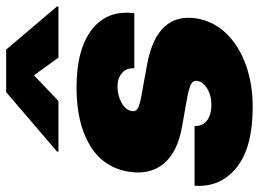

<svg xmlns="http://www.w3.org/2000/svg" viewBox="-127 -690 827 613"><g transform="rotate(-90 286.5 -383.5)"><path d="M550.8 -368.2H375Q376.5 -393.6 359.6 -407.7Q342.8 -421.9 317.4 -421.9Q288.6 -421.9 264.9 -408.9Q241.2 -396 238.3 -375Q236.3 -366.7 243.7 -359.6Q251 -352.5 281.2 -346.7L388.7 -327.1Q553.7 -295.9 534.2 -168.9Q524.4 -113.3 484.9 -73.2Q445.3 -33.2 384.8 -11.7Q324.2 9.8 251 9.8Q122.1 9.8 58.1 -41.7Q-5.9 -93.3 0 -175.8H190.4Q190.9 -149.4 208 -136.2Q225.1 -123 253.9 -122.1Q285.2 -121.1 308.6 -134.5Q332 -147.9 335 -168.9Q335.9 -180.7 324.7 -186.8Q313.5 -192.9 282.2 -199.2L188.5 -215.8Q107.4 -230 70.6 -274.2Q33.7 -318.4 44.9 -386.7Q58.6 -468.3 129.9 -510.5Q201.2 -552.7 313.5 -552.7Q436 -552.7 499 -503.4Q562 -454.1 550.8 -368.2ZM409.2 -610.4 352.5 -688.5 270.5 -610.4H108.4L109.4 -615.2L298.8 -777.3H434.6L572.3 -615.2L571.3 -610.4Z"/></g></svg>

Font: Inter Tight Black
Style: Italic
Weight: 900
Italic angle: -9.39999°
Designer: Rasmus Andersson
Foundry: rsms
Version: Version 3.004; ttfautohint (v1.8.4.7-5d5b)